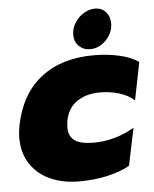

<svg xmlns="http://www.w3.org/2000/svg" viewBox="-51 -728 633 787"><g transform="rotate(-5 265.5 -335.0)"><path d="M271 -585Q271 -611 285 -634Q299 -657 322 -671Q345 -685 369 -685Q396 -685 413 -666.5Q430 -648 430 -620Q430 -580 401 -550.5Q372 -521 335 -521Q308 -521 289.5 -539Q271 -557 271 -585ZM14 -183Q14 -209 20 -239Q46 -364 130.5 -429.5Q215 -495 347 -495Q404 -495 453.5 -483.5Q503 -472 531 -451L500 -296Q476 -318 439 -329.5Q402 -341 359 -341Q304 -341 265.5 -315.5Q227 -290 217 -239Q214 -223 214 -209Q214 -172 239 -155Q264 -138 317 -138Q360 -138 403 -150Q446 -162 484 -185L452 -31Q413 -9 359 3Q305 15 242 15Q179 15 127 -7.5Q75 -30 44.5 -75Q14 -120 14 -183Z"/></g></svg>

Font: Readiness ExtraBold
Style: Italic
Weight: 800
Italic angle: -12°
Designer: Katatrad Team
Foundry: CadsonDemak
Version: Version 1.00;January 16, 2020;FontCreator 12.0.0.2550 64-bit